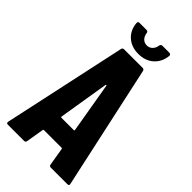

<svg xmlns="http://www.w3.org/2000/svg" viewBox="-261 -923 992 992"><g transform="rotate(45 235.0 -426.5)"><path d="M8 -13 154 -689Q156 -700 167 -700H302Q313 -700 315 -689L462 -13L463 -9Q463 0 452 0H332Q320 0 319 -11L303 -107Q303 -112 297 -112H170Q164 -112 164 -107L148 -11Q147 0 135 0H18Q5 0 8 -13ZM188 -221H278Q283 -221 282 -226L235 -502Q234 -505 232 -505Q230 -505 229 -502L184 -226Q184 -221 188 -221ZM116 -841V-843Q116 -853 127 -853H177Q189 -853 190 -841Q193 -821 205 -809Q217 -797 235 -797Q253 -797 265.5 -809Q278 -821 281 -841Q283 -853 294 -853H344Q356 -853 356 -841Q351 -793 318.5 -764Q286 -735 235 -735Q185 -735 152.5 -764Q120 -793 116 -841Z"/></g></svg>

Font: Barlow Condensed
Style: Bold
Weight: 700
Width: 3
Designer: Jeremy Tribby
Foundry: Tribby Type
Version: Version 1.500